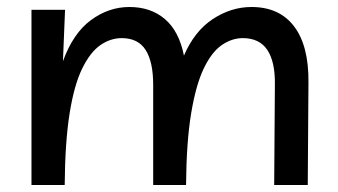

<svg xmlns="http://www.w3.org/2000/svg" viewBox="-20 -529 966 549"><path d="M70 0V-501H166L160 -354Q189 -434 240 -471.5Q291 -509 350 -509Q411 -509 451.5 -474.5Q492 -440 506 -370Q536 -440 588.5 -474.5Q641 -509 699 -509Q779 -509 821 -453.5Q863 -398 862 -294L860 0H764L766 -287Q767 -352 744.5 -386Q722 -420 674 -420Q643 -420 614 -400Q585 -380 562.5 -333Q540 -286 526.5 -204.5Q513 -123 512 0H418V-287Q418 -352 396.5 -386Q375 -420 328 -420Q296 -420 267 -400Q238 -380 215 -333Q192 -286 179 -204.5Q166 -123 165 0Z"/></svg>

Font: Livvic Medium
Style: Regular
Weight: 500
Designer: Jacques Le Bailly, Baron von Fonthausen
Version: Version 1.001; ttfautohint (v1.8.2)